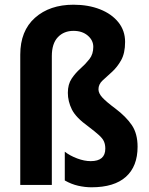

<svg xmlns="http://www.w3.org/2000/svg" viewBox="-20 -785 633 815"><path d="M511 -607Q511 -559 494 -529Q477 -499 454.5 -479Q432 -459 415 -443Q398 -427 398 -406Q398 -389 414.5 -371Q431 -353 470 -324Q515 -290 539.5 -254Q564 -218 564 -162Q564 -79 514.5 -34.5Q465 10 368 10Q341 10 312 3.5Q283 -3 255 -19V-141Q277 -124 307.5 -112.5Q338 -101 365 -101Q427 -101 427 -154Q427 -171 421.5 -184Q416 -197 400 -211.5Q384 -226 355 -248Q302 -286 285 -320.5Q268 -355 268 -391Q268 -427 284 -451Q300 -475 321.5 -494Q343 -513 359.5 -534Q376 -555 376 -586Q376 -614 352.5 -634Q329 -654 292 -654Q251 -654 225.5 -627Q200 -600 200 -547V0H66V-553Q66 -654 128.5 -709.5Q191 -765 292 -765Q355 -765 404.5 -745.5Q454 -726 482.5 -690.5Q511 -655 511 -607Z"/></svg>

Font: Noto Sans Sinhala UI Condensed
Style: Bold
Weight: 700
Width: 3
Designer: Jelle Bosma - Monotype Design Team
Foundry: Monotype Imaging Inc.
Version: Version 2.006; ttfautohint (v1.8.4.7-5d5b)